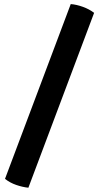

<svg xmlns="http://www.w3.org/2000/svg" viewBox="-20 -734 477 920"><path d="M319 -714.5Q347.5 -712 377.2 -701.2Q407 -690.5 431 -672.5L116 165.5Q87.5 162.5 57.8 152.2Q28 142 4 123Z"/></svg>

Font: Signika SemiBold
Style: Regular
Weight: 600
Designer: Anna Giedry
Foundry: Anna Giedry
Version: Version 2.001